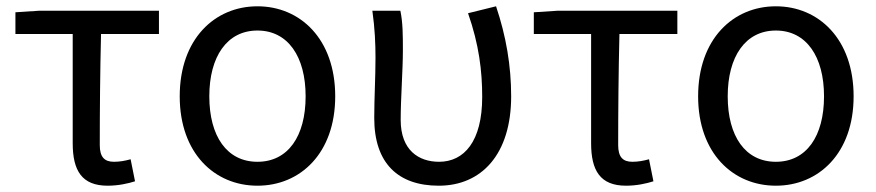

<svg xmlns="http://www.w3.org/2000/svg" viewBox="-20 -577 2783 610"><path d="M322 13C356 13 387 6 409 -1L395 -71C377 -66 360 -63 342 -63C312 -63 297 -78 297 -116C297 -226 298 -346 301 -469H485V-543H106L29 -538V-469H211V-122C211 -35 240 13 322 13Z M798 13C934 13 1045 -90 1045 -271C1045 -453 934 -557 798 -557C662 -557 551 -453 551 -271C551 -90 662 13 798 13ZM798 -63C701 -63 645 -144 645 -271C645 -397 701 -480 798 -480C895 -480 951 -397 951 -271C951 -144 895 -63 798 -63Z M1374 13C1510 13 1604 -87 1604 -271C1604 -368 1588 -462 1556 -557L1467 -535C1502 -435 1512 -351 1512 -269C1512 -127 1454 -63 1375 -63C1311 -63 1253 -99 1253 -196C1253 -263 1260 -356 1260 -416C1260 -464 1260 -505 1252 -543H1163C1171 -486 1173 -438 1173 -394C1173 -330 1169 -266 1169 -202C1169 -58 1245 13 1374 13Z M1969 13C2003 13 2034 6 2056 -1L2042 -71C2024 -66 2007 -63 1989 -63C1959 -63 1944 -78 1944 -116C1944 -226 1945 -346 1948 -469H2132V-543H1753L1676 -538V-469H1858V-122C1858 -35 1887 13 1969 13Z M2445 13C2581 13 2692 -90 2692 -271C2692 -453 2581 -557 2445 -557C2309 -557 2198 -453 2198 -271C2198 -90 2309 13 2445 13ZM2445 -63C2348 -63 2292 -144 2292 -271C2292 -397 2348 -480 2445 -480C2542 -480 2598 -397 2598 -271C2598 -144 2542 -63 2445 -63Z"/></svg>

Font: Noto Sans KR
Style: Regular
Weight: 400
Designer: Ryoko NISHIZUKA 西塚涼子 (kana, bopomofo & ideographs); Paul D. Hunt (Latin, Greek & Cyrillic); Sandoll Communications 산돌커뮤니
Foundry: Adobe
Version: Version 2.004;hotconv 1.0.118;makeotfexe 2.5.65603